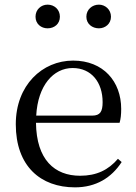

<svg xmlns="http://www.w3.org/2000/svg" viewBox="-20 -792 586 827"><path d="M185 -670C214 -670 238 -689 238 -720C238 -751 214 -772 185 -772C157 -772 133 -751 133 -720C133 -689 157 -670 185 -670ZM406 -670C433 -670 458 -689 458 -720C458 -751 433 -772 406 -772C377 -772 352 -751 352 -720C352 -689 377 -670 406 -670ZM303 15C393 15 460 -26 504 -94L488 -108C447 -60 396 -35 325 -35C215 -35 137 -104 135 -263H495C500 -279 502 -299 502 -323C502 -441 425 -531 295 -531C162 -531 48 -425 48 -257C48 -76 155 15 303 15ZM136 -294C143 -424 210 -499 293 -499C374 -499 422 -437 422 -352C422 -312 412 -294 377 -294Z"/></svg>

Font: Harano Aji Mincho KR
Style: Regular
Weight: 400
Foundry: Masamichi Hosoda
Version: HaranoAjiMinchoKR-Regular version 20230610;ttx 4.39.4